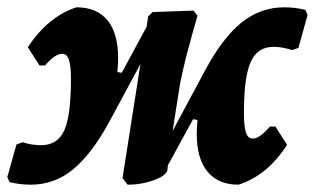

<svg xmlns="http://www.w3.org/2000/svg" viewBox="-37 -498 861 525"><path d="M804 -457 779 -367 762 -361Q734 -370 711 -370Q667 -370 648.5 -328.5Q630 -287 630 -190Q630 -152 635.5 -135.5Q641 -119 654 -119Q673 -119 701 -152H716L748 -102Q694 -18 615 7Q560 7 530.5 -28.5Q501 -64 501 -132Q501 -144 503 -170L491 -172L422 -46L421 -35Q420 -19 385.5 -6Q351 7 312 7L298 -11L347 -323L263 -167Q214 -77 163 -35Q112 7 47 7Q18 7 -11 0L-17 -14L8 -103L25 -109Q50 -101 75 -101Q121 -101 139 -142Q157 -183 157 -281Q157 -318 151.5 -334.5Q146 -351 133 -351Q114 -351 86 -319H71L39 -369Q95 -453 172 -478Q228 -478 257 -442.5Q286 -407 286 -339Q286 -327 284 -301L296 -299L364 -425L368 -453L380 -465L492 -469L503 -455Q490 -410 477 -361.5Q464 -313 455 -267L435 -140L523 -304Q571 -394 623 -436Q675 -478 740 -478Q770 -478 798 -471Z"/></svg>

Font: Alegreya ExtraBold
Style: Italic
Weight: 800
Italic angle: -7°
Designer: Juan Pablo del Peral
Foundry: Huerta Tipografica
Version: Version 2.007; ttfautohint (v1.6)